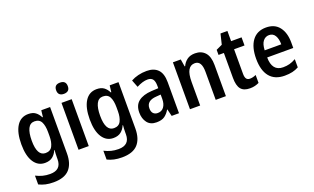

<svg xmlns="http://www.w3.org/2000/svg" viewBox="-99 -1302 3419 2089"><g transform="rotate(-20 1610.5 -258.0)"><path d="M224 -553Q276 -553 307 -530Q338 -507 358 -467H364L373 -543H475V-7Q475 113 417 176.5Q359 240 233 240Q182 240 141.5 231Q101 222 65 204V102Q105 122 143.5 132Q182 142 228 142Q357 142 357 18V-4Q357 -23 358 -44Q359 -65 361 -87H357Q338 -42 304.5 -16Q271 10 217 10Q136 10 89 -62Q42 -134 42 -268Q42 -403 89 -478Q136 -553 224 -553ZM261 -455Q210 -455 186 -406Q162 -357 162 -267Q162 -89 259 -89Q316 -89 338.5 -134Q361 -179 361 -247V-295Q361 -369 339 -412Q317 -455 261 -455Z M666 -756Q734 -756 734 -691Q734 -657 716 -641.5Q698 -626 666 -626Q634 -626 616.5 -642Q599 -658 599 -691Q599 -756 666 -756ZM725 -543V0H607V-543Z M1016 -553Q1068 -553 1099 -530Q1130 -507 1150 -467H1156L1165 -543H1267V-7Q1267 113 1209 176.5Q1151 240 1025 240Q974 240 933.5 231Q893 222 857 204V102Q897 122 935.5 132Q974 142 1020 142Q1149 142 1149 18V-4Q1149 -23 1150 -44Q1151 -65 1153 -87H1149Q1130 -42 1096.5 -16Q1063 10 1009 10Q928 10 881 -62Q834 -134 834 -268Q834 -403 881 -478Q928 -553 1016 -553ZM1053 -455Q1002 -455 978 -406Q954 -357 954 -267Q954 -89 1051 -89Q1108 -89 1130.5 -134Q1153 -179 1153 -247V-295Q1153 -369 1131 -412Q1109 -455 1053 -455Z M1595 -553Q1679 -553 1724.5 -506Q1770 -459 1770 -360V0H1685L1665 -82H1662Q1638 -40 1604 -15Q1570 10 1508 10Q1437 10 1401.5 -37Q1366 -84 1366 -154Q1366 -239 1419.5 -281Q1473 -323 1572 -329L1651 -333V-359Q1651 -414 1632 -438Q1613 -462 1573 -462Q1517 -462 1445 -424L1412 -509Q1450 -530 1496.5 -541.5Q1543 -553 1595 -553ZM1600 -255Q1485 -248 1485 -159Q1485 -121 1503.5 -101Q1522 -81 1555 -81Q1601 -81 1626.5 -116Q1652 -151 1652 -208V-259Z M2155 -553Q2228 -553 2270.5 -505.5Q2313 -458 2313 -361V0H2195V-325Q2195 -453 2117 -453Q2066 -453 2040.5 -409Q2015 -365 2015 -271V0H1897V-543H1988L2002 -458H2008Q2026 -499 2062 -526Q2098 -553 2155 -553Z M2625 -89Q2643 -89 2661 -93.5Q2679 -98 2696 -106V-14Q2673 -3 2648 3.5Q2623 10 2590 10Q2518 10 2485.5 -30.5Q2453 -71 2453 -160V-449H2391V-508L2462 -541L2491 -661H2571V-543H2692V-449H2571V-164Q2571 -127 2583.5 -108Q2596 -89 2625 -89Z M2977 -553Q3077 -553 3129 -485.5Q3181 -418 3181 -305V-242H2879Q2879 -164 2911 -123Q2943 -82 3007 -82Q3048 -82 3082 -91Q3116 -100 3155 -122V-27Q3121 -8 3082 1Q3043 10 2993 10Q2878 10 2819.5 -62Q2761 -134 2761 -269Q2761 -403 2816.5 -478Q2872 -553 2977 -553ZM2980 -464Q2938 -464 2910.5 -430Q2883 -396 2880 -324H3072Q3072 -387 3049 -425.5Q3026 -464 2980 -464Z"/></g></svg>

Font: Noto Sans Hebrew Condensed SemiBold
Style: Regular
Weight: 600
Width: 3
Designer: Ben Nathan
Foundry: Google LLC
Version: Version 3.001; ttfautohint (v1.8.4.7-5d5b)